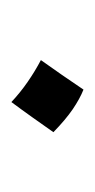

<svg xmlns="http://www.w3.org/2000/svg" viewBox="66 -225 167 339"><g transform="rotate(90 149.5 -55.5)"><path d="M138.2 -119.4Q154.3 -113 172.9 -100.4Q191.4 -87.7 213.4 -66.3Q200.5 -48 187.4 -29.5Q174.2 -10.9 160.2 7.9Q143.6 -7.7 124.5 -20.9Q105.5 -34 86.1 -44.2Q99.6 -63 112.2 -81.3Q124.8 -99.6 138.2 -119.4Z"/></g></svg>

Font: Pinar DS1 Light
Style: Regular
Weight: 300
Designer: Amin Abedi
Version: Version 3.000